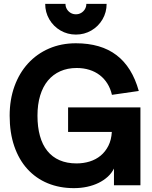

<svg xmlns="http://www.w3.org/2000/svg" viewBox="-20 -959 787 994"><path d="M373 -780Q329.5 -780 293 -801.2Q256.5 -822.5 235.2 -859Q214 -895.5 214 -939H319Q319 -924 326.2 -911.8Q333.5 -899.5 345.8 -892.2Q358 -885 373 -885Q388 -885 400.2 -892.2Q412.5 -899.5 419.8 -911.8Q427 -924 427 -939H532Q532 -895.5 510.8 -859Q489.5 -822.5 453 -801.2Q416.5 -780 373 -780ZM570 -86.5Q558.5 -63 538 -44.2Q517.5 -25.5 490.5 -12.2Q463.5 1 431 8Q398.5 15 362.5 15Q288.5 15 227.2 -10.2Q166 -35.5 122 -83.8Q78 -132 54 -201.8Q30 -271.5 30 -360Q30 -443.5 55 -512.5Q80 -581.5 125.5 -631Q171 -680.5 234 -707.8Q297 -735 372.5 -735Q502.5 -735 583.2 -673.5Q664 -612 698.5 -488L559.5 -468Q552 -500.5 536 -526.2Q520 -552 496.5 -570Q473 -588 442.8 -597.5Q412.5 -607 377 -607Q329.5 -607 292 -590.2Q254.5 -573.5 228.2 -542Q202 -510.5 188 -464.5Q174 -418.5 174 -360Q174 -301.5 186.8 -255.5Q199.5 -209.5 225 -177.8Q250.5 -146 288.5 -129.5Q326.5 -113 376.5 -113Q412.5 -113 444.5 -123Q476.5 -133 501 -153.2Q525.5 -173.5 541 -204Q556.5 -234.5 559 -276H332.5V-403H707V0H570Z"/></svg>

Font: Vela Sans ExtBd
Style: Regular
Weight: 800
Designer: Principal design: Mikhail Sharanda - project Manrope.
Design modification: Ravid Balaliev
Foundry: Mikhail Sharanda
Version: Version 1.001